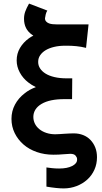

<svg xmlns="http://www.w3.org/2000/svg" viewBox="-20 -855 570 1071"><path d="M335 196Q317 196 292.5 193.5Q268 191 239 186V79Q252 81 270.5 83Q289 85 310 85Q355 85 382.5 71Q410 57 410 36Q410 35 410 34Q410 33 410 32Q410 23 401.5 13Q393 3 372 3Q359 3 333.5 5.5Q308 8 278 8Q228 8 185 -7Q142 -22 111 -49Q80 -76 62 -112.5Q44 -149 44 -192Q44 -235 63.5 -271.5Q83 -308 117 -334Q144 -356 180 -369Q157 -380 138 -395Q108 -418 90.5 -450.5Q73 -483 73 -518Q73 -556 91.5 -587.5Q110 -619 142 -642Q153 -650 166 -656Q162 -659 159 -661Q114 -692 114 -750Q114 -772 121 -791Q128 -810 142 -835L244 -796Q238 -787 235 -774.5Q232 -762 231 -753Q231 -742 237.5 -735Q244 -728 253.5 -724.5Q263 -721 274.5 -720Q286 -719 296 -719H474L460 -588Q432 -595 405.5 -597.5Q379 -600 357 -600Q350 -600 343 -600Q310 -600 282.5 -593.5Q255 -587 235.5 -575.5Q216 -564 204.5 -547.5Q193 -531 193 -511Q193 -509 193 -508Q193 -490 203.5 -473.5Q214 -457 234 -444.5Q254 -432 284 -425Q314 -418 351 -418H383L382 -302H338Q298 -302 266.5 -295.5Q235 -289 212 -275.5Q189 -262 177.5 -243.5Q166 -225 166 -203Q166 -183 174.5 -165.5Q183 -148 199.5 -134.5Q216 -121 239 -113.5Q262 -106 288 -106Q298 -106 312.5 -107Q327 -108 342 -109Q357 -110 370.5 -110.5Q384 -111 392 -111Q420 -111 444 -101.5Q468 -92 485 -74Q502 -56 511.5 -32Q521 -8 521 22Q521 60 506.5 92Q492 124 466.5 147Q441 170 407 183Q373 196 335 196Z"/></svg>

Font: Rising Sun
Style: Bold
Weight: 700
Designer: Matt McInerney, Pablo Impallari, Rodrigo Fuenzalida (Raleway font), Stephen Hutchings (Greek), Cristiano Sobral (main ch
Foundry: The Rising Sun Project Authors
Version: Version 4.327; ttfautohint (v1.8.4.7-5d5b-dirty)